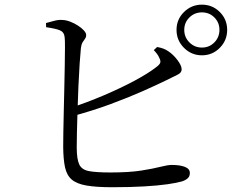

<svg xmlns="http://www.w3.org/2000/svg" viewBox="-20 -794 1040 813"><path d="M835.1 -559.8Q790.7 -559.8 759.1 -591.4Q727.5 -623 727.5 -667.5Q727.5 -711.9 759.1 -743.1Q790.7 -774.3 835.1 -774.3Q879.5 -774.3 910.7 -743.1Q941.9 -711.9 941.9 -667.5Q941.9 -623 910.7 -591.4Q879.5 -559.8 835.1 -559.8ZM454.4 -1.2Q387.3 -1.2 346.2 -8.4Q305.2 -15.5 283.9 -33.6Q262.6 -51.8 255.3 -85.8Q248 -119.7 247.6 -172.4Q247.4 -194.9 248.2 -234.3Q249 -273.8 250 -321.9Q251 -370.1 252.3 -420.7Q253.5 -471.2 254.2 -516Q254.9 -560.7 255.1 -593.1Q255.3 -625.6 253.7 -637.1Q251.4 -658.4 233.1 -665.9Q214.7 -673.3 175.4 -678.8L174.7 -696.5Q192.1 -701.1 210.7 -706.1Q229.4 -711 245.7 -709.4Q261.4 -708.6 278.3 -701.9Q295.3 -695.3 310.5 -685.4Q325.8 -675.5 335.4 -664.9Q344.9 -654.3 344.9 -645.6Q344.9 -636.2 340 -630Q335.1 -623.8 330 -615.3Q324.8 -606.8 322.6 -591Q320.2 -568.4 317.3 -525.1Q314.4 -481.9 312.1 -429.6Q309.9 -377.3 308.3 -325.3Q306.7 -273.3 305.7 -231.6Q304.7 -190 304.9 -168.5Q305.1 -119.7 315.7 -97.4Q326.3 -75.1 357 -69.4Q387.7 -63.7 447.4 -63.7Q526.8 -63.7 577.8 -71.7Q628.8 -79.8 659.6 -87.7Q690.3 -95.6 707.4 -95.6Q742 -95.6 762.9 -87.4Q783.9 -79.2 783.9 -61.6Q783.9 -46.9 774.6 -38.8Q765.3 -30.7 750.6 -25.9Q730.3 -19.9 690.3 -14Q650.3 -8.2 591.2 -4.7Q532.2 -1.2 454.4 -1.2ZM274.2 -335.6Q348 -359.9 419.5 -390.3Q491 -420.8 549.7 -452.2Q608.4 -483.7 642.8 -510.6Q656.1 -520.8 658.5 -528.4Q661 -536 654.8 -548.3Q651.2 -557.6 644.5 -566.2Q637.9 -574.9 631.1 -581.7L645.4 -595Q660.1 -592.3 671.3 -588.2Q682.6 -584 692.6 -577.1Q713.4 -563.3 731.3 -539.8Q749.2 -516.3 749.2 -500.3Q749.2 -485.6 731.3 -477.4Q713.3 -469.2 685.1 -454.6Q647.9 -436.4 586.6 -409Q525.3 -381.7 447.5 -352.9Q369.7 -324.2 281.3 -300.6ZM835.1 -592.6Q866.3 -592.6 887.7 -614.4Q909.2 -636.3 909.2 -667.5Q909.2 -698.6 887.7 -720.1Q866.3 -741.6 835.1 -741.6Q803.9 -741.6 782.1 -720.1Q760.2 -698.6 760.2 -667.5Q760.2 -636.3 782.1 -614.4Q803.9 -592.6 835.1 -592.6Z"/></svg>

Font: Noto Serif HK ExtraLight
Style: Regular
Weight: 200
Designer: Ryoko NISHIZUKA 西塚涼子 (kana & ideographs); Frank Grießhammer (Latin, Greek & Cyrillic); Wenlong ZHANG 张文龙 (bopomofo); San
Foundry: Adobe
Version: Version 2.002-H1;hotconv 1.1.0;makeotfexe 2.6.0